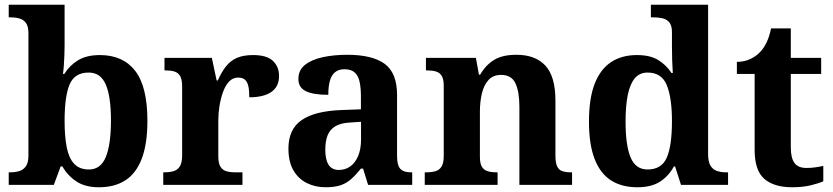

<svg xmlns="http://www.w3.org/2000/svg" viewBox="-20 -780 3513 810"><path d="M397.6 10Q339.3 10 302.4 -14.5Q265.5 -39 243.2 -78H236L207 0H16.8V-53H23.6Q43.2 -53 60.5 -58Q77.9 -63 88.9 -78.1Q99.9 -93.2 99.9 -123.3V-640.1Q99.9 -669 89.5 -683.2Q79.2 -697.4 61.4 -702.2Q43.7 -707 22.5 -707H16.8V-760H252.5V-589.3Q252.5 -571.8 251.7 -548.4Q250.9 -525.1 249.3 -503.5Q247.7 -481.9 245.6 -468H251.3Q272.6 -503 308.6 -525.4Q344.6 -547.7 401.5 -547.7Q498.8 -547.7 550.4 -481.1Q601.9 -414.5 601.9 -270.2Q601.9 -173.8 578.4 -111.5Q554.9 -49.2 509.4 -19.6Q463.9 10 397.6 10ZM355.2 -65Q405.1 -65 426.6 -118.2Q448.1 -171.4 448.1 -271.2Q448.1 -372.9 426.2 -423.4Q404.4 -473.9 354.2 -473.9Q294.8 -473.9 273.6 -423.7Q252.5 -373.5 252.5 -270.3Q252.5 -204.4 261.5 -158.6Q270.5 -112.7 293 -88.9Q315.4 -65 355.2 -65Z M668.7 0V-53H672.8Q695.8 -53 712.6 -58Q729.3 -63 738.9 -78.5Q748.4 -94 748.4 -125V-415Q748.4 -445 739.8 -459.5Q731.2 -474 715.3 -478.5Q699.5 -483 677.5 -483H673.9V-536H873.7L893.9 -440.5H898.9Q914.2 -475.7 933.2 -499.8Q952.3 -524 979.6 -535.9Q1006.9 -547.7 1048 -547.7Q1105.4 -547.7 1131.3 -523.2Q1157.2 -498.7 1157.2 -459.7Q1157.2 -414.2 1124.4 -391.8Q1091.6 -369.5 1031.7 -369.5Q1031.7 -397.5 1027.9 -415.7Q1024 -433.8 1014 -443.3Q1003.9 -452.7 984.5 -452.7Q962.3 -452.7 946.5 -436Q930.7 -419.2 920.9 -391.8Q911 -364.5 906 -333.2Q901 -302 901 -273V-120Q901 -91 910.2 -76.5Q919.4 -62 935.3 -57.5Q951.2 -53 970.8 -53H1002.9V0Z M1353.5 10Q1310.1 10 1274.3 -7.8Q1238.5 -25.6 1217.6 -61.8Q1196.8 -98 1196.8 -153.1Q1196.8 -234.6 1252.3 -273.2Q1307.9 -311.7 1421 -315.8L1502.6 -318.8V-374.2Q1502.6 -410.7 1496.8 -435.9Q1491.1 -461.1 1476.1 -474.5Q1461 -487.9 1433.5 -487.9Q1408.1 -487.9 1393 -475Q1378 -462.2 1371.5 -438.3Q1365 -414.4 1365 -380Q1301.5 -380 1270.1 -395.4Q1238.8 -410.8 1238.8 -446.9Q1238.8 -484.1 1266.8 -506.4Q1294.9 -528.7 1341.8 -538.8Q1388.8 -548.9 1444.9 -548.9Q1550.2 -548.9 1602.7 -510.8Q1655.1 -472.6 1655.1 -379.1V-123.9Q1655.1 -96.4 1660.9 -81.1Q1666.6 -65.8 1680 -59.4Q1693.4 -53 1715.4 -53H1719V0H1532.9L1511.7 -68.6H1502.6Q1481 -41.8 1461.3 -24.3Q1441.6 -6.9 1416.8 1.6Q1392 10 1353.5 10ZM1408.9 -63Q1437.8 -63 1458.9 -78.9Q1480 -94.7 1491.6 -123.6Q1503.1 -152.5 1503.1 -191V-266.2L1458.2 -263.2Q1418.1 -261.2 1395.2 -247.6Q1372.2 -234.1 1362.3 -209.6Q1352.4 -185.1 1352.4 -149.1Q1352.4 -121 1358.5 -101.6Q1364.6 -82.3 1377.2 -72.7Q1389.9 -63 1408.9 -63Z M1771.9 0V-53H1777.6Q1800.6 -53 1817 -57.7Q1833.5 -62.4 1842.8 -77.4Q1852 -92.3 1852 -122.1V-417.9Q1852 -446.1 1843.3 -460.1Q1834.7 -474 1819 -478.5Q1803.3 -483 1781.3 -483H1776.9V-536H1987.6L2000.6 -464.9H2005.6Q2029.6 -506.4 2065 -527.6Q2100.3 -548.9 2158.7 -548.9Q2238.3 -548.9 2280.8 -503.3Q2323.2 -457.6 2323.2 -355.8V-123.9Q2323.2 -93.4 2330.4 -78.2Q2337.6 -63 2352.3 -58Q2366.9 -53 2388.9 -53H2393.4V0H2171.2V-328.8Q2171.2 -393.2 2154.5 -428.6Q2137.9 -464 2093.7 -464Q2060.3 -464 2040.8 -442.4Q2021.2 -420.8 2012.9 -385.5Q2004.6 -350.2 2004.6 -309V-118.3Q2004.6 -90.4 2013 -76.5Q2021.4 -62.6 2037.1 -57.8Q2052.7 -53 2074.7 -53H2079.2V0Z M2668.9 10Q2603.1 10 2557.7 -19Q2512.3 -48 2488.5 -109.5Q2464.7 -171 2464.7 -267Q2464.7 -364 2488.5 -425.8Q2512.3 -487.6 2557.5 -517.7Q2602.7 -547.7 2666.9 -547.7Q2723.2 -547.7 2757.4 -526.4Q2791.6 -505.1 2813 -471.9H2818.4Q2816.6 -495.8 2815.7 -526.6Q2814.8 -557.3 2814.8 -584.2V-644.8Q2814.8 -672.4 2803.5 -685.8Q2792.3 -699.1 2774 -703.1Q2755.7 -707 2733.8 -707H2725.9V-760H2967.3V-129.1Q2967.3 -99 2976.8 -82.2Q2986.3 -65.5 3003.3 -59.3Q3020.4 -53 3043.5 -53H3051.5V0H2853L2828 -77.8H2822.9Q2800.9 -37 2764.3 -13.5Q2727.7 10 2668.9 10ZM2711.8 -65Q2771.3 -65 2793 -115.2Q2814.8 -165.4 2814.8 -268.7Q2814.8 -367.5 2793 -420.7Q2771.3 -473.9 2711.8 -473.9Q2678.6 -473.9 2658.3 -450Q2638 -426.1 2628.6 -380.3Q2619.1 -334.5 2619.1 -267.6Q2619.1 -166.4 2640.4 -115.7Q2661.7 -65 2711.8 -65Z M3321.9 10Q3245.3 10 3204.5 -25.4Q3163.6 -60.7 3163.6 -147.9V-468H3088.7V-519Q3121.2 -519 3146.7 -531.7Q3172.2 -544.4 3187 -560.9Q3202.3 -576.5 3214.2 -601.4Q3226 -626.2 3233 -660.2H3316.2V-536H3444.3V-468H3316.2V-158.2Q3316.2 -113.6 3331.7 -92.5Q3347.1 -71.4 3382.3 -71.4Q3401.5 -71.4 3419.4 -74Q3437.3 -76.6 3453.3 -80.2V-15.3Q3437.4 -7.5 3402.7 1.2Q3368 10 3321.9 10Z"/></svg>

Font: Noto Serif Sinhala
Style: Regular
Weight: 400
Designer: Jelle Bosma - Monotype Design Team
Foundry: Monotype Imaging Inc.
Version: Version 2.006